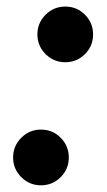

<svg xmlns="http://www.w3.org/2000/svg" viewBox="-20 -551 323 579"><path d="M176.8 -363.3Q142.1 -363.3 117.4 -387.9Q92.8 -412.6 92.8 -447.3Q92.8 -481.9 117.4 -506.6Q142.1 -531.2 176.8 -531.2Q211.9 -531.2 236.3 -506.6Q260.7 -481.9 260.7 -447.3Q260.7 -412.1 236.1 -387.7Q211.4 -363.3 176.8 -363.3ZM103.5 7.8Q68.8 7.8 44.2 -16.8Q19.5 -41.5 19.5 -76.2Q19.5 -110.8 44.2 -135.5Q68.8 -160.2 103.5 -160.2Q138.7 -160.2 163.1 -135.5Q187.5 -110.8 187.5 -76.2Q187.5 -41 162.8 -16.6Q138.2 7.8 103.5 7.8Z"/></svg>

Font: Reddit Sans
Style: Bold Italic
Weight: 700
Italic angle: -11.25°
Designer: Stephen Hutchings
Version: Version 1.013